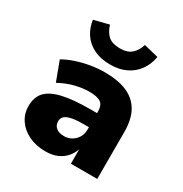

<svg xmlns="http://www.w3.org/2000/svg" viewBox="-174 -873 968 1016"><g transform="rotate(30 310.5 -365.0)"><path d="M245 11Q187 11 142.5 -10.5Q98 -32 73 -69Q48 -106 48 -153Q48 -207 77.5 -239Q107 -271 171.5 -286Q236 -301 341 -301H401V-215H346Q315 -215 292 -212Q269 -209 254 -202.5Q239 -196 231.5 -186Q224 -176 224 -161Q224 -137 241 -122.5Q258 -108 290 -108Q315 -108 335.5 -120Q356 -132 368.5 -152.5Q381 -173 381 -201V-311Q381 -350 359.5 -364.5Q338 -379 290 -379Q251 -379 205.5 -368Q160 -357 112 -331L68 -449Q99 -467 139 -480.5Q179 -494 223.5 -501.5Q268 -509 309 -509Q391 -509 445.5 -485.5Q500 -462 528 -413Q556 -364 556 -285V0H395V-94H397Q387 -62 366.5 -38.5Q346 -15 316 -2Q286 11 245 11ZM313 -558Q253 -558 211 -579Q169 -600 145 -636Q121 -672 115 -718L206 -741Q219 -699 243.5 -678.5Q268 -658 314 -658Q359 -658 384 -680Q409 -702 420 -740L509 -718Q501 -670 475 -634Q449 -598 408 -578Q367 -558 313 -558Z"/></g></svg>

Font: Nunito Sans 10pt Black
Style: Regular
Weight: 900
Designer: Vernon Adams
Foundry: Vernon Adams
Version: Version 3.101;gftools[0.9.27]